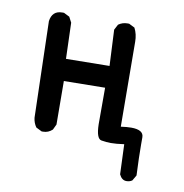

<svg xmlns="http://www.w3.org/2000/svg" viewBox="-66 -478 631 657"><g transform="rotate(10 250.0 -149.0)"><path d="M415 117Q399 117 390 98L386 -6Q359 -2 339 -2Q325 -2 307 -5Q289 -8 288 -58V-185L145 -183L146 -32L137 -13Q123 0 105 0H100L80 -10Q70 -24 68 -42L59 -376Q64 -413 99 -413H105L125 -403L135 -384L139 -259L290 -261L284 -386L294 -405Q308 -415 325 -415H331L351 -405Q362 -384 362 -357.5Q362 -331 364 -63Q385 -66 400 -66Q443 -66 443 -40V-15Q443 27 446 92L435 111Q427 117 415 117Z"/></g></svg>

Font: Xiaolai SC
Style: Regular
Weight: 400
Designer: Nozomi Seto 瀬戸のぞみ
Version: Version 3.11;December 4, 2020;FontCreator 13.0.0.2613 64-bit